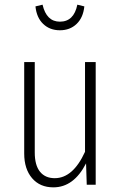

<svg xmlns="http://www.w3.org/2000/svg" viewBox="-20 -786 515 817"><path d="M130.9 -758.8 161.1 -766.1Q177.7 -693.8 234.9 -693.8Q294.4 -693.8 309.1 -766.1L338.9 -758.8Q334 -710.9 305.9 -684.1Q277.8 -657.2 234.9 -657.2Q191.9 -657.2 163.8 -684.1Q135.7 -710.9 130.9 -758.8ZM387.2 -522V0H349.1L346.2 -90.8Q293.9 11.2 207 11.2Q149.9 11.2 116.5 -27.8Q83 -66.9 83 -132.8V-522H127.9V-137.2Q127.9 -83 150.1 -55.4Q172.4 -27.8 212.9 -27.8Q290.5 -27.8 341.8 -140.1V-522Z"/></svg>

Font: Fira Sans Compressed ExtraLight
Style: Regular
Weight: 250
Width: 1
Designer: Carrois Corporate & Edenspiekermann AG
Foundry: Carrois Corporate GbR & Edenspiekermann AG
Version: Version 4.203;PS 004.203;hotconv 1.0.88;makeotf.lib2.5.64775